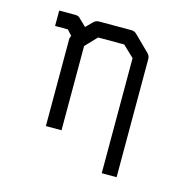

<svg xmlns="http://www.w3.org/2000/svg" viewBox="-85 -561 711 711"><g transform="rotate(15 270.0 -205.5)"><path d="M165 -442 189 -466Q198 -475 210 -475H334Q346 -475 354 -467L413 -409Q422 -400 422 -388V65H365V-376L322 -417H222L180 -373V-50H120V-385Q120 -387 124 -397L106 -417H57V-476H120Q132 -476 139 -467Z"/></g></svg>

Font: 3270 Nerd Font
Style: Regular
Weight: 400
Monospace: yes
Version: Version 3.0.1;Nerd Fonts 3.3.0